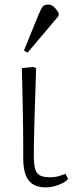

<svg xmlns="http://www.w3.org/2000/svg" viewBox="-20 -801 320 835"><path d="M179 14Q128 14 104.5 -16.5Q81 -47 81 -114Q81 -138 81 -169.5Q81 -201 80.5 -236Q80 -271 79.5 -307.5Q79 -344 78 -379.5Q77 -415 76.5 -447Q76 -479 75 -505L125 -510L137 -504Q136 -466 134.5 -422Q133 -378 131.5 -332.5Q130 -287 129 -245Q128 -203 127.5 -171Q127 -139 127 -121Q127 -67 141.5 -48.5Q156 -30 197 -30Q214 -30 227.5 -33Q241 -36 265 -45L276 -23Q267 -12 251 -4Q235 4 216.5 9Q198 14 179 14ZM100 -572 84 -581 148 -738Q157 -759 164 -770Q171 -781 189 -781Q203 -781 213 -772.5Q223 -764 235 -745V-732Z"/></svg>

Font: Literata 18pt ExtraLight
Style: Regular
Weight: 250
Designer: Latin by Veronika Burian and Jose Scaglione. Greek by Irene Vlachou. Cyrillic by Vera Evstafieva.
Foundry: TypeTogether
Version: Version 3.103;gftools[0.9.29]